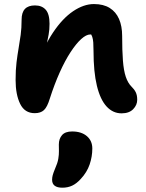

<svg xmlns="http://www.w3.org/2000/svg" viewBox="-20 -538 705 928"><path d="M567.6 9.8Q525.6 9.8 495.1 -23.4Q464.6 -56.6 448.3 -123.5Q432 -190.4 432 -292.2Q432 -316.2 430.8 -332.5Q429.6 -348.8 425.8 -360.1Q422 -371.4 414.8 -379.6Q407.6 -387.8 396.2 -395Q421.6 -394.6 439 -390.5Q456.4 -386.4 465 -373.5Q473.6 -360.6 471.4 -332.8Q453.8 -355.2 442 -363.3Q430.2 -371.4 416.2 -371.4Q397 -371.4 372.5 -349.3Q348 -327.2 321.1 -286.1Q294.2 -245 268.6 -187.9Q243 -130.8 220.8 -61.6Q208.4 -20.6 192.4 -5.8Q176.4 9 147.8 9Q99.4 9 77.4 -36Q55.4 -81 55.4 -151Q55.4 -200.4 59.9 -236.9Q64.4 -273.4 69.9 -304.9Q75.4 -336.4 79.9 -369.2Q84.4 -402 84.4 -442.6Q84.4 -478 100.6 -494.9Q116.8 -511.8 149 -511.8Q182.4 -511.8 200.9 -491.1Q219.4 -470.4 219.4 -423.4Q219.4 -394.2 215.1 -371.1Q210.8 -348 205.5 -322.1Q200.2 -296.2 196.2 -258.9Q192.2 -221.6 193 -165L156.2 -208.2Q190.2 -311.8 236.2 -380.6Q282.2 -449.4 333.6 -483.9Q385 -518.4 433.8 -518.4Q480 -518.4 510.2 -499.5Q540.4 -480.6 555.4 -446.1Q570.4 -411.6 570.4 -364.4Q570.4 -294 574.1 -245.5Q577.8 -197 587.9 -167Q598 -137 615.4 -119.6Q629.2 -106.2 636.2 -91.9Q643.2 -77.6 643.2 -55.6Q643.2 -30.4 623.7 -10.3Q604.2 9.8 567.6 9.8ZM281.6 369.2Q231.8 369.2 231.8 330.8Q231.8 320 234.9 308.3Q238 296.6 246.2 277.2Q258.4 250 261.8 229.3Q265.2 208.6 264.8 192Q264.4 175.4 264.4 160.4Q264.4 132.8 279.8 115.1Q295.2 97.4 328.6 97.4Q373.4 97.4 399.8 119.9Q426.2 142.4 426.2 179.8Q426.2 219 413.2 257Q400.2 295 370.4 326.8Q350.2 349.2 328.9 359.2Q307.6 369.2 281.6 369.2Z"/></svg>

Font: Shantell Sans Light
Style: Regular
Weight: 300
Designer: Stephen Nixon, Anya Danilova, Shantell Martin
Foundry: Arrow Type
Version: Version 1.011;[c5ecc13dd]